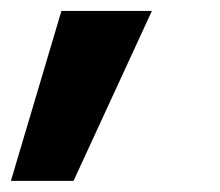

<svg xmlns="http://www.w3.org/2000/svg" viewBox="-47 -136 398 347"><path d="M-27.3 190.9 64 -116.2H227.5L85.9 190.9Z"/></svg>

Font: Inter 18pt ExtraBold
Style: Italic
Weight: 800
Italic angle: -9.3988°
Designer: Rasmus Andersson
Foundry: rsms
Version: Version 4.001;git-66647c0bb